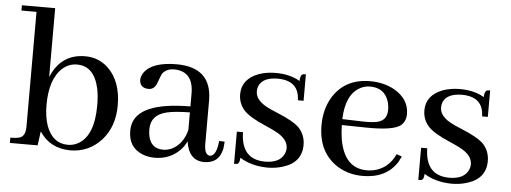

<svg xmlns="http://www.w3.org/2000/svg" viewBox="-45 -754 2346 882"><g transform="rotate(5 1127.5 -312.5)"><path d="M301.8 9.8Q388.7 9.8 447.3 -55.7Q502 -118.2 502 -214.8Q502 -326.2 439.5 -385.7Q395.5 -426.8 334 -426.8Q226.6 -426.8 180.7 -326.2Q178.7 -321.3 176.8 -317.4V-634.8H23.4V-610.4H92.8V-82Q92.8 -38.1 67.4 -29.3Q52.7 -24.4 23.4 -24.4V0H151.4L160.2 -65.4Q208 8.8 301.8 9.8ZM299.8 -385.7Q378.9 -385.7 401.4 -283.2Q408.2 -249 408.2 -207Q408.2 -66.4 335.9 -26.4Q314.5 -14.6 289.1 -14.6Q219.7 -14.6 190.4 -91.8Q175.8 -132.8 175.8 -188.5Q175.8 -309.6 234.4 -361.3Q263.7 -385.7 299.8 -385.7Z M918.9 9.8Q989.3 9.8 1002.9 -60.5Q1004.9 -75.2 1005.9 -91.8L980.5 -92.8Q973.6 -22.5 943.4 -21.5Q918.9 -23.4 918 -71.3V-277.3Q916 -425.8 756.8 -426.8Q643.6 -426.8 606.4 -375Q594.7 -358.4 594.7 -341.8Q594.7 -310.5 624 -303.7Q630.9 -302.7 636.7 -302.7Q663.1 -302.7 674.8 -334Q688.5 -372.1 691.4 -377Q710 -402.3 747.1 -402.3Q834 -400.4 835 -300.8V-239.3Q591.8 -238.3 571.3 -127Q569.3 -116.2 569.3 -103.5Q569.3 -26.4 636.7 0Q662.1 9.8 691.4 9.8Q762.7 9.8 809.6 -39.1Q827.1 -57.6 835.9 -79.1Q848.6 8.8 918.9 9.8ZM727.5 -30.3Q666 -30.3 657.2 -98.6Q656.2 -108.4 656.2 -119.1Q656.2 -184.6 728.5 -202.1Q766.6 -210.9 835 -211.9V-130.9Q818.4 -63.5 764.6 -38.1Q745.1 -30.3 727.5 -30.3Z M1197.3 -16.6Q1264.6 -16.6 1285.2 -58.6Q1292 -72.3 1292 -86.9Q1292 -129.9 1231.4 -160.2Q1218.8 -167 1189.5 -179.7Q1111.3 -212.9 1085 -242.2Q1057.6 -273.4 1057.6 -315.4Q1057.6 -384.8 1133.8 -414.1Q1169.9 -426.8 1211.9 -426.8Q1278.3 -426.8 1324.2 -399.4Q1324.2 -427.7 1337.9 -431.6Q1342.8 -432.6 1350.6 -432.6V-310.5H1324.2Q1322.3 -400.4 1224.6 -401.4Q1154.3 -401.4 1136.7 -358.4Q1132.8 -346.7 1132.8 -335Q1132.8 -293 1192.4 -263.7Q1206.1 -256.8 1234.4 -245.1Q1313.5 -212.9 1339.8 -184.6Q1368.2 -152.3 1368.2 -108.4Q1368.2 -27.3 1283.2 -1Q1250 9.8 1210.9 9.8Q1137.7 8.8 1084 -24.4Q1084 1 1071.3 4.9Q1065.4 5.9 1057.6 5.9V-142.6H1085.9Q1087.9 -17.6 1197.3 -16.6Z M1649.4 -402.3Q1715.8 -402.3 1735.4 -341.8Q1741.2 -323.2 1741.2 -302.7Q1741.2 -254.9 1698.2 -244.1Q1673.8 -238.3 1630.9 -239.3L1535.2 -242.2Q1539.1 -357.4 1605.5 -391.6Q1626 -402.3 1649.4 -402.3ZM1822.3 -94.7 1797.9 -103.5Q1766.6 -35.2 1698.2 -20.5Q1682.6 -17.6 1668 -17.6Q1564.5 -17.6 1541 -148.4Q1536.1 -178.7 1535.2 -214.8L1647.5 -212.9Q1772.5 -210.9 1806.6 -238.3Q1829.1 -257.8 1829.1 -291Q1829.1 -360.4 1758.8 -400.4Q1710 -426.8 1647.5 -426.8Q1529.3 -426.8 1473.6 -332Q1442.4 -277.3 1442.4 -206.1Q1442.4 -81.1 1533.2 -22.5Q1585 9.8 1650.4 9.8Q1759.8 9.8 1809.6 -69.3Q1816.4 -82 1822.3 -94.7Z M2046.9 -16.6Q2114.3 -16.6 2134.8 -58.6Q2141.6 -72.3 2141.6 -86.9Q2141.6 -129.9 2081.1 -160.2Q2068.4 -167 2039.1 -179.7Q1960.9 -212.9 1934.6 -242.2Q1907.2 -273.4 1907.2 -315.4Q1907.2 -384.8 1983.4 -414.1Q2019.5 -426.8 2061.5 -426.8Q2127.9 -426.8 2173.8 -399.4Q2173.8 -427.7 2187.5 -431.6Q2192.4 -432.6 2200.2 -432.6V-310.5H2173.8Q2171.9 -400.4 2074.2 -401.4Q2003.9 -401.4 1986.3 -358.4Q1982.4 -346.7 1982.4 -335Q1982.4 -293 2042 -263.7Q2055.7 -256.8 2084 -245.1Q2163.1 -212.9 2189.5 -184.6Q2217.8 -152.3 2217.8 -108.4Q2217.8 -27.3 2132.8 -1Q2099.6 9.8 2060.5 9.8Q1987.3 8.8 1933.6 -24.4Q1933.6 1 1920.9 4.9Q1915 5.9 1907.2 5.9V-142.6H1935.5Q1937.5 -17.6 2046.9 -16.6Z"/></g></svg>

Font: Abhaya Libre Medium
Style: Regular
Weight: 500
Designer: Pushpananda Ekanayake, Sol Matas, Pathum Egodawatta
Foundry: Mooniak
Version: Version 1.050 ; ttfautohint (v1.6)